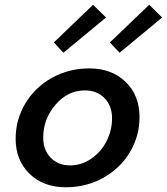

<svg xmlns="http://www.w3.org/2000/svg" viewBox="-20 -774 703 809"><path d="M207 -595.2 372.1 -753.9 426.8 -700.2 247.1 -551.8ZM442.9 -595.2 608.9 -753.9 663.1 -700.2 483.9 -551.8ZM356 -485.8Q450.7 -485.8 509.3 -429Q567.9 -372.1 567.9 -280.8Q567.9 -200.7 527.3 -132.8Q486.8 -64.9 415.3 -24.9Q343.8 15.1 257.8 15.1Q163.1 15.1 104.5 -41.7Q45.9 -98.6 45.9 -189Q45.9 -269.5 86.4 -337.6Q127 -405.8 198.5 -445.8Q270 -485.8 356 -485.8ZM275.9 -77.1Q323.7 -77.1 364.7 -105.5Q405.8 -133.8 429 -179.4Q452.1 -225.1 452.1 -275.9Q452.1 -328.1 420.4 -360.6Q388.7 -393.1 337.9 -393.1Q265.6 -393.1 213.9 -332.8Q162.1 -272.5 162.1 -193.8Q162.1 -142.1 193.6 -109.6Q225.1 -77.1 275.9 -77.1Z"/></svg>

Font: IntelOne Mono Medium
Style: Italic
Weight: 500
Italic angle: -16°
Designer: Fred Shallcrass
Foundry: Frere-Jones Type LLC
Version: Version 1.200;hotconv 1.1.0;makeotfexe 2.6.0;FJTRelease1.2